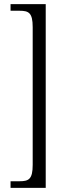

<svg xmlns="http://www.w3.org/2000/svg" viewBox="-20 -780 326 928"><path d="M31 128H201V-760H31V-728H75C119 -728 138 -718 138 -649V17C138 86 119 96 75 96H31Z"/></svg>

Font: Noto Serif Thai Condensed Light
Style: Regular
Weight: 300
Width: 3
Designer: Monotype Design Team
Foundry: Monotype Imaging Inc.
Version: Version 2.002